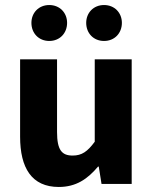

<svg xmlns="http://www.w3.org/2000/svg" viewBox="-20 -732 608 764"><path d="M105 -641C105 -600 134 -569 176 -569C218 -569 247 -600 247 -641C247 -681 218 -712 176 -712C134 -712 105 -681 105 -641ZM323 -641C323 -600 352 -569 394 -569C436 -569 465 -600 465 -641C465 -681 436 -712 394 -712C352 -712 323 -681 323 -641ZM60 -188C60 -64 106 12 214 12C282 12 328 -19 370 -69H373L384 0H504V-496H357V-168C328 -129 306 -113 269 -113C226 -113 207 -135 207 -207V-496H60Z"/></svg>

Font: Cambridge Sans Bold
Style: Regular
Weight: 700
Version: Version 2.020;PS 002.020;hotconv 1.0.88;makeotf.lib2.5.64775